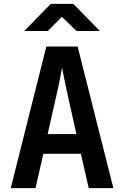

<svg xmlns="http://www.w3.org/2000/svg" viewBox="-20 -970 640 990"><path d="M35.4 0 218.9 -730H380.3L564.6 0H437.4L397 -177H203.5L163.1 0ZM225.6 -278.8H373.9L330.1 -475.1Q319.4 -523.9 311.3 -563.7Q303.2 -603.5 300 -621.1Q296.8 -603.5 289.3 -564Q281.8 -524.5 270.4 -476.1ZM105 -810 241.6 -950H358L495 -810H375L298.8 -883.3L226.4 -810Z"/></svg>

Font: Atlassian Mono
Style: Regular
Weight: 400
Monospace: yes
Designer: Philipp Nurullin, Konstantin Bulenkov
Foundry: Modifications by Atlassian Pty Ltd, manufactured by JetBrains
Version: Version 2.304